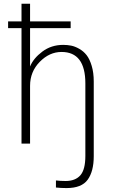

<svg xmlns="http://www.w3.org/2000/svg" viewBox="-20 -753 600 1007"><path d="M22.5 -605.5V-640.6H92.8V-733.4H137.7V-640.6H350.6V-605.5H137.7V-404.3Q155.3 -447.3 202.1 -482.4Q249 -517.6 311.5 -517.6Q333 -517.6 353 -513.7Q373 -509.8 395.5 -497.1Q418 -484.4 434.1 -463.9Q450.2 -443.4 460.9 -407.7Q471.7 -372.1 471.7 -325.2V66.4Q471.7 145.5 439.9 189.5Q408.2 233.4 329.1 233.4Q299.8 233.4 273.4 230.5V193.4Q296.9 196.3 324.2 196.3Q375 196.3 401.4 166.5Q427.7 136.7 427.7 64.5V-315.4Q427.7 -480.5 302.7 -480.5Q239.3 -480.5 188.5 -428.7Q137.7 -377 137.7 -302.7V0H92.8V-605.5Z"/></svg>

Font: Gothic A1 ExtraLight
Style: Regular
Weight: 275
Designer: HanYang I&C Co.,Ltd.
Foundry: HanYang I&C Co.,Ltd.
Version: Version 2.50